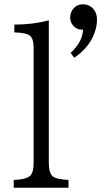

<svg xmlns="http://www.w3.org/2000/svg" viewBox="-20 -875 500 895"><path d="M43.9 0V-36.1Q104.5 -38.6 121.6 -56.6Q136.7 -72.8 136.7 -116.2V-653.3Q136.7 -696.3 117.7 -710Q101.1 -722.2 46.9 -724.1V-760.3Q135.7 -760.7 207.5 -780.3V-116.2Q207.5 -68.8 225.6 -53.2Q241.7 -39.1 299.3 -36.1V0ZM309.1 -627.9Q364.7 -679.7 367.2 -736.8Q363.3 -736.8 360.4 -736.8Q336.9 -736.8 320.3 -756.3Q307.1 -772 307.1 -793.5Q307.1 -808.6 314 -822.3Q331.1 -855 367.2 -855Q391.6 -855 409.7 -838.9Q432.1 -818.4 432.1 -782.7Q432.1 -745.6 414.6 -706.5Q387.2 -647 326.2 -606Z"/></svg>

Font: BIZ UDPMincho
Style: Regular
Weight: 400
Designer: TypeBank Co., Ltd.
Foundry: Morisawa Inc.
Version: Version 1.06